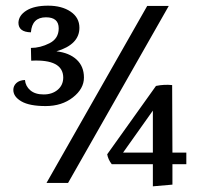

<svg xmlns="http://www.w3.org/2000/svg" viewBox="-20 -645 702 677"><path d="M637 -107V-66H588V6L519 12V-66H374Q361 -83 358 -101L530 -342Q559 -348 587 -345L588 -107ZM519 -107V-255L414 -107ZM499 -624H575L220 0H144ZM187 -545Q187 -584 142 -584Q93 -584 89 -531Q45 -532 45 -565Q46 -591 73.5 -608Q101 -625 149.5 -625Q198 -625 229 -604Q260 -583 260 -547Q260 -488 179 -464Q224 -459 250 -435Q276 -411 276 -371.5Q276 -332 237 -301.5Q198 -271 141 -271Q84 -271 55.5 -287.5Q27 -304 27 -328Q27 -342 37.5 -352Q48 -362 68 -363Q70 -341 87 -326.5Q104 -312 134 -312Q164 -312 183.5 -328.5Q203 -345 203 -372Q202 -437 90 -431L89 -476Q122 -476 154.5 -492.5Q187 -509 187 -545Z"/></svg>

Font: Karma Medium
Style: Regular
Weight: 500
Designer: Joana Correia
Foundry: Indian Type Foundry
Version: Version 1.202;PS 1.0;hotconv 1.0.78;makeotf.lib2.5.61930; tt